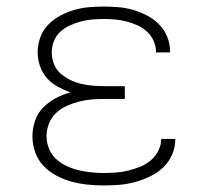

<svg xmlns="http://www.w3.org/2000/svg" viewBox="-20 -558 640 586"><path d="M297 8Q272 8 247.5 5.5Q223 3 199 -3.5Q175 -10 153 -21.5Q131 -33 113.5 -51Q96 -69 87.5 -93Q79 -117 79 -142Q79 -166 87 -189.5Q95 -213 112 -230Q129 -247 150.5 -258.5Q172 -270 195 -276Q175 -283 156 -293.5Q137 -304 123 -320Q109 -336 102 -356.5Q95 -377 95 -399Q95 -422 103 -444Q111 -466 127 -482.5Q143 -499 163.5 -510Q184 -521 206 -527.5Q228 -534 251 -536Q274 -538 297 -538Q320 -538 342.5 -536Q365 -534 387 -527.5Q409 -521 429 -510.5Q449 -500 465 -484Q481 -468 490 -446.5Q499 -425 499 -402Q499 -401 499 -400Q499 -399 499 -398H456Q456 -399 456 -399.5Q456 -400 456 -401Q456 -418 448.5 -434Q441 -450 428 -462Q415 -474 399 -481Q383 -488 366 -492.5Q349 -497 331.5 -498.5Q314 -500 297 -500Q279 -500 261.5 -498.5Q244 -497 227 -492.5Q210 -488 193.5 -480.5Q177 -473 164 -461Q151 -449 144.5 -432.5Q138 -416 138 -398Q138 -380 144.5 -363Q151 -346 164.5 -334Q178 -322 194.5 -314Q211 -306 228.5 -302Q246 -298 264 -296.5Q282 -295 300 -295H361V-256H300Q280 -256 260.5 -254.5Q241 -253 221.5 -248Q202 -243 184 -235Q166 -227 151.5 -213.5Q137 -200 129.5 -181Q122 -162 122 -142Q122 -123 129.5 -104.5Q137 -86 151 -73Q165 -60 183 -51.5Q201 -43 220 -38.5Q239 -34 258.5 -32Q278 -30 297 -30Q316 -30 335 -31.5Q354 -33 372 -37.5Q390 -42 407.5 -49Q425 -56 439.5 -68Q454 -80 463 -97.5Q472 -115 472 -134Q472 -134 472 -134Q472 -134 472 -134H515Q515 -134 515 -133.5Q515 -133 515 -133Q515 -108 505 -85.5Q495 -63 477.5 -46.5Q460 -30 438 -19.5Q416 -9 392.5 -2.5Q369 4 345 6Q321 8 297 8Z"/></svg>

Font: Iosevka Curly XLtEx
Style: Regular
Weight: 200
Width: 7
Monospace: yes
Designer: Belleve Invis
Foundry: Belleve Invis
Version: Version 11.1.0; ttfautohint (v1.8.3)